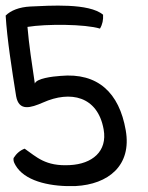

<svg xmlns="http://www.w3.org/2000/svg" viewBox="-31 -631 522 678"><path d="M17 -73C15 -61 21 -51 30 -38C67 12 154 29 236 26C351 20 435 -46 413 -171C390 -304 314 -375 183 -363C153 -361 98 -354 92 -336C82 -403 71 -475 66 -536C133 -547 270 -546 322 -530C331 -545 334 -561 333 -579C283 -621 144 -611 76 -608C37 -606 7 -594 -11 -576C-6 -493 11 -385 26 -291C36 -237 77 -250 121 -269C217 -312 314 -292 335 -174C349 -96 294 -52 216 -48C129 -43 98 -77 56 -106C40 -100 27 -89 17 -73Z"/></svg>

Font: Snowfall
Style: OpObl
Weight: 400
Designer: Jasper
Foundry: Cannot Into Space Fonts
Version: Version 0.9